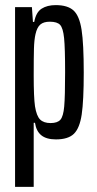

<svg xmlns="http://www.w3.org/2000/svg" viewBox="-20 -538 378 752"><path d="M39 -510H105L109 -452H114Q121 -490 143 -504Q165 -518 198 -518Q245 -518 268 -497Q291 -476 299.5 -421.5Q308 -367 308 -254Q308 -143 300 -89.5Q292 -36 269.5 -14Q247 8 199 8Q162 8 142 -8Q122 -24 117 -57H112V194H39ZM235 -255Q235 -350 231 -389Q227 -428 215.5 -440.5Q204 -453 175 -453Q151 -453 138 -442Q125 -431 119 -404Q114 -382 113 -348Q112 -314 112 -243Q112 -157 117 -122Q123 -84 137 -70Q151 -56 178 -56Q205 -56 216.5 -69Q228 -82 231.5 -121Q235 -160 235 -255Z"/></svg>

Font: Saira Ultra Condensed Medium
Style: Regular
Weight: 500
Width: 1
Designer: Hector Gatti with collaboration of the Omnibus-Type team
Foundry: Omnibus-Type
Version: Version 1.001; ttfautohint (v1.8)